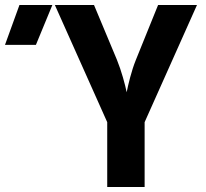

<svg xmlns="http://www.w3.org/2000/svg" viewBox="-205 -750 825 770"><path d="M-185 -570H-61L5 -730H-127ZM225 0H375V-260L585 -730H429L340 -510C322 -466 309 -410 303 -380C297 -410 282 -466 264 -510L172 -730H15L225 -260Z"/></svg>

Font: JetBrains Mono ExtraBold
Style: Regular
Weight: 800
Monospace: yes
Designer: Philipp Nurullin, Konstantin Bulenkov
Foundry: JetBrains
Version: Version 2.305